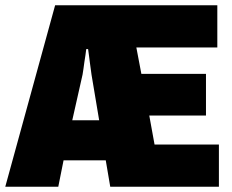

<svg xmlns="http://www.w3.org/2000/svg" viewBox="-23 -708 879 728"><path d="M-3 0 186 -688H801V-528H494L513 -428H758V-270H543L563 -160H807V0H395L378 -100H218L198 0ZM251 -252H353L324 -425Q323 -432 321.5 -443.5Q320 -455 318 -469Q316 -483 314.5 -496.5Q313 -510 311 -522H304Q303 -512 301 -499Q299 -486 297 -473Q295 -460 293.5 -447.5Q292 -435 290 -425Z"/></svg>

Font: Archivo Condensed Black
Style: Regular
Weight: 900
Width: 3
Designer: Hector Gatti
Foundry: Omnibus-Type
Version: Version 2.001